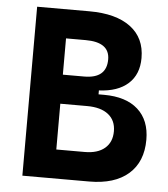

<svg xmlns="http://www.w3.org/2000/svg" viewBox="-51 -739 688 785"><g transform="rotate(5 293.0 -346.5)"><path d="M69.8 0V-693.4H284.2Q393.6 -693.4 453.4 -648.7Q513.2 -604 513.2 -521.5Q513.2 -454.1 470.9 -416Q428.7 -377.9 351.1 -374.5V-358.4H373.5Q463.9 -358.4 512.9 -314.5Q562 -270.5 562 -190.4Q562 -99.6 505.1 -49.8Q448.2 0 343.8 0ZM198.7 -118.7H315.4Q368.2 -118.7 397.5 -143.6Q426.8 -168.5 426.8 -213.4Q426.8 -257.8 396 -282.2Q365.2 -306.6 308.6 -306.6H198.7ZM198.7 -425.8H286.1Q377.9 -425.8 377.9 -503.9Q377.9 -574.7 279.3 -574.7H198.7Z"/></g></svg>

Font: Cascadia Code PL
Style: Bold
Weight: 700
Monospace: yes
Designer: Aaron Bell
Foundry: Saja Typeworks
Version: Version 2404.023; ttfautohint (v1.8.4)